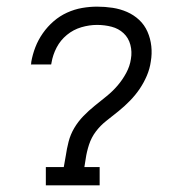

<svg xmlns="http://www.w3.org/2000/svg" viewBox="-20 -558 540 578"><path d="M118 0V-55H172L178 -89Q181 -110 186.5 -131.5Q192 -153 203.5 -172.5Q215 -192 231 -208.5Q247 -225 265 -239.5Q283 -254 301 -268.5Q319 -283 334 -300.5Q349 -318 360 -338.5Q371 -359 374 -380Q378 -402 372.5 -423Q367 -444 352 -458Q337 -472 316 -477.5Q295 -483 272 -483Q249 -483 225 -476Q201 -469 181.5 -453Q162 -437 150.5 -415Q139 -393 135 -369Q135 -367 134.5 -366Q134 -365 134 -364H73Q74 -366 74 -367.5Q74 -369 74 -371Q78 -394 86.5 -416Q95 -438 109 -458Q123 -478 141.5 -494Q160 -510 182 -520Q204 -530 227 -534Q250 -538 272 -538Q296 -538 319 -534.5Q342 -531 362.5 -522Q383 -513 399 -498Q415 -483 424 -462.5Q433 -442 435.5 -419Q438 -396 434 -373Q431 -351 422 -330Q413 -309 400.5 -290.5Q388 -272 371.5 -255Q355 -238 337 -223.5Q319 -209 300.5 -194.5Q282 -180 268.5 -162Q255 -144 248 -122.5Q241 -101 238 -80L234 -55H280V0Z"/></svg>

Font: Iosevka Slab Light
Style: Italic
Weight: 300
Italic angle: -9°
Monospace: yes
Designer: Belleve Invis
Foundry: Belleve Invis
Version: Version 11.1.1; ttfautohint (v1.8.3)